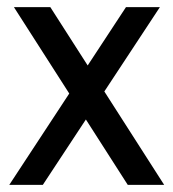

<svg xmlns="http://www.w3.org/2000/svg" viewBox="-20 -517 486 538"><path d="M121 -497 440 1H338L19 -497ZM333 -497H428L100 1H6Z"/></svg>

Font: Rosario Medium
Style: Regular
Weight: 500
Version: Version 1.201